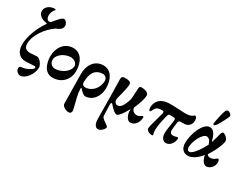

<svg xmlns="http://www.w3.org/2000/svg" viewBox="-91 -1412 3043 2371"><g transform="rotate(30 1430.0 -226.5)"><path d="M200 192C275 192 355 84 355 -11C355 -48 306 -118 266 -118C242 -118 193 -112 167 -112C110 -112 80 -139 80 -193C80 -321 182 -454 288 -529C344 -550 377 -574 377 -618C377 -649 349 -686 326 -686C296 -686 258 -641 204 -574C197 -566 192 -565 183 -565C150 -565 135 -594 135 -631C135 -662 148 -693 166 -716C171 -720 175 -724 175 -727C175 -737 172 -738 165 -738C86 -738 36 -689 35 -638C33 -589 75 -545 154 -534C159 -533 165 -533 165 -527C165 -524 164 -522 160 -516C85 -409 31 -266 31 -156C31 -33 101 7 174 7C203 7 266 0 296 0C309 0 315 7 315 16C315 40 231 90 168 93C148 93 134 100 134 128C134 159 169 192 200 192Z M558 14C695 14 774 -87 774 -201C774 -331 713 -433 604 -433C479 -433 405 -324 405 -206C405 -103 446 14 558 14ZM532 -96C483 -96 451 -135 451 -176C451 -262 557 -319 633 -319C684 -317 718 -289 726 -250C726 -159 613 -96 532 -96Z M945 285C975 285 983 264 983 243C983 225 962 154 943 71C934 35 928 -9 928 -38C928 -50 930 -57 933 -57C934 -57 936 -56 937 -54C954 -31 1000 12 1020 12C1128 12 1200 -88 1200 -203C1200 -321 1149 -433 1033 -433C909 -433 842 -327 842 -207C842 -49 848 72 848 219C848 253 904 285 945 285ZM968 -84C946 -84 923 -97 923 -130C923 -240 957 -338 1083 -338C1121 -337 1141 -303 1141 -276C1141 -171 1064 -84 968 -84Z M1364 285C1398 285 1448 240 1448 210C1448 183 1345 151 1345 101C1345 66 1340 -29 1340 -53C1340 -72 1345 -80 1353 -80C1359 -80 1375 -60 1385 -49C1409 -25 1441 13 1474 13C1510 13 1581 -113 1588 -129H1591C1590 -117 1590 -107 1591 -95C1597 -36 1629 14 1668 15C1717 16 1777 -32 1777 -122C1777 -128 1770 -134 1765 -134C1757 -134 1729 -104 1694 -104C1651 -104 1618 -133 1618 -171C1650 -248 1679 -320 1679 -379C1679 -405 1645 -432 1573 -432C1556 -432 1548 -426 1545 -407C1541 -372 1540 -316 1535 -245C1503 -135 1469 -90 1426 -90C1400 -90 1378 -113 1378 -146C1378 -176 1427 -320 1427 -389C1427 -420 1395 -432 1345 -432C1298 -432 1292 -416 1292 -385C1292 -283 1298 -205 1298 0C1299 75 1299 189 1303 213C1307 245 1327 285 1364 285Z M1978 15C1988 15 1994 10 1989 -3C1985 -17 1981 -38 1981 -67C1982 -114 1994 -181 2017 -272C2024 -300 2029 -312 2045 -312C2046 -312 2046 -312 2047 -312L2110 -310C2122 -310 2127 -297 2127 -284C2127 -255 2102 -150 2103 -80C2104 -26 2133 14 2175 14C2239 14 2278 -58 2278 -102C2278 -117 2277 -122 2265 -122L2250 -118C2237 -114 2219 -110 2207 -110C2186 -110 2160 -121 2160 -156C2160 -193 2169 -248 2172 -275C2174 -297 2186 -306 2209 -306H2255C2302 -306 2351 -339 2351 -404C2351 -443 2338 -461 2320 -461C2310 -461 2308 -448 2283 -438C2266 -430 2239 -424 2192 -424C2169 -424 2144 -426 2108 -428C2075 -430 2029 -432 1982 -432C1832 -432 1790 -343 1790 -276C1790 -243 1799 -229 1809 -229C1818 -229 1822 -240 1824 -244C1849 -299 1865 -315 1939 -315C1960 -316 1964 -298 1960 -285L1910 -102C1902 -71 1897 -49 1897 -31C1897 -17 1929 15 1978 15Z M2579 -476C2591 -476 2604 -491 2612 -502C2639 -542 2697 -657 2698 -669C2700 -687 2671 -715 2646 -716C2635 -717 2620 -709 2613 -694C2596 -654 2567 -512 2567 -491C2567 -481 2568 -476 2579 -476ZM2487 14C2554 14 2620 -40 2667 -100C2682 -32 2712 14 2752 14C2798 14 2853 -32 2853 -99C2853 -113 2850 -143 2831 -143C2831 -143 2830 -143 2829 -143C2821 -140 2789 -102 2740 -102C2725 -102 2706 -107 2694 -128C2759 -222 2804 -336 2804 -376C2804 -409 2755 -452 2728 -452C2716 -452 2707 -438 2703 -421C2696 -390 2680 -339 2667 -293C2666 -289 2664 -287 2663 -287C2661 -287 2659 -289 2658 -293C2638 -372 2608 -430 2552 -430C2457 -430 2382 -239 2382 -109C2382 -31 2423 14 2487 14ZM2481 -38C2456 -38 2446 -58 2446 -89C2446 -170 2517 -311 2574 -311C2607 -311 2627 -287 2645 -234C2634 -215 2624 -196 2614 -178C2566 -98 2515 -38 2481 -38Z"/></g></svg>

Font: EB Garamond
Style: Bold
Weight: 700
Designer: Georg Duffner and Octavio Pardo
Foundry: Georg Duffner
Version: Version 1.000;PS 001.000;hotconv 1.0.88;makeotf.lib2.5.64775